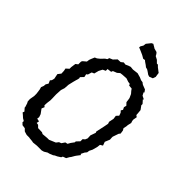

<svg xmlns="http://www.w3.org/2000/svg" viewBox="-250 -958 1071 1071"><g transform="rotate(45 285.0 -423.0)"><path d="M221 9 211 7 190 5 186 4H166L149 -1L144 -3L132 -15L111 -18L99 -30L100 -39L85 -48L73 -59L61 -69L65 -79L50 -96V-101L43 -123L38 -132L37 -150L39 -162L42 -179V-197L41 -205L38 -227L34 -241L40 -257L41 -270L50 -285L42 -303L49 -311L53 -327L47 -357L61 -375L60 -396L57 -411L74 -426V-439L78 -468L91 -478V-500L95 -507L114 -523L116 -538L120 -549L129 -570L141 -575L156 -587L174 -606L185 -613L189 -625L208 -633L227 -653L249 -654L263 -665L278 -663L293 -670L308 -675L327 -673L360 -677L374 -673L385 -670L401 -663L415 -661L421 -656L427 -652L453 -642L463 -628L459 -625L468 -608L488 -598L484 -594L501 -575V-565L512 -550L517 -543L519 -522L520 -507L530 -500L526 -477L527 -468L531 -455L526 -434L525 -422L521 -405L528 -393L531 -372L524 -363L512 -328V-320L513 -306L506 -289L501 -277L509 -255L494 -246L492 -228L484 -198L475 -180L473 -166L464 -155L454 -135L459 -130L443 -109L439 -103L428 -84L423 -78L413 -60L394 -53L390 -44L371 -32L358 -26L350 -20L330 -12L318 -9L300 2L286 6H249ZM225 -62 259 -65H273L311 -81L322 -95L335 -100L348 -119L362 -122L371 -138L385 -157V-164L403 -183V-200L414 -209L420 -223L419 -246L423 -257L430 -277L427 -284L438 -335L443 -361L439 -373L445 -402L442 -423L455 -437L449 -454L440 -464L447 -475L440 -489L444 -504L430 -519L428 -535L426 -547L416 -569L404 -583L397 -593L375 -595L371 -604L357 -606L336 -613L305 -611L291 -609L277 -597L254 -588L250 -578L225 -575V-561L208 -553L197 -532L190 -505L176 -499L169 -476L161 -470L165 -452L148 -434L150 -426L140 -389L133 -359L131 -330L124 -308L122 -272L123 -241V-226L120 -203L119 -183L127 -176L120 -159L139 -133L145 -115L143 -102L161 -98L158 -83L171 -81L184 -68L216 -67ZM419 -709 407 -713 406 -714 396 -721 390 -725 382 -730 370 -733 360 -741 344 -752 337 -758 325 -756 306 -767 279 -779 264 -785 265 -794 274 -809 276 -825 296 -850 306 -855 316 -849 323 -845 329 -841 351 -835 358 -827 364 -816 383 -806 398 -791H406L417 -780L425 -774L434 -767L442 -761L444 -746L446 -734L440 -717Z"/></g></svg>

Font: Winky Rough Light
Style: Italic
Weight: 300
Italic angle: -8.97852°
Designer: Simon Atzbach
Foundry: typofactur
Version: Version 1.206; ttfautohint (v1.8.4.7-5d5b)